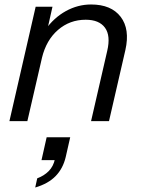

<svg xmlns="http://www.w3.org/2000/svg" viewBox="-20 -540 639 856"><path d="M22 0 139 -510H214L187 -390H192L102 0ZM386 0 458 -313Q474 -381 448 -416.5Q422 -452 362 -452Q291 -452 238.5 -406.5Q186 -361 167 -282L182 -407Q220 -461 273.5 -490.5Q327 -520 386 -520Q476 -520 518 -465Q560 -410 539 -317L466 0ZM137 296 146 255Q176 244 197 223Q218 202 225 169L253 174H165L188 72H293L273 160Q261 211 228 245Q195 279 137 296Z"/></svg>

Font: Instrument Sans
Style: Italic
Weight: 400
Italic angle: -13°
Designer: Rodrigo Fuenzalida
Foundry: fragTYPE
Version: Version 1.000;gftools[0.9.28]